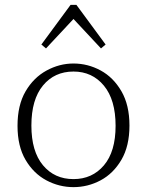

<svg xmlns="http://www.w3.org/2000/svg" viewBox="-20 -756 604 789"><path d="M282 13Q223 13 170.5 -15Q118 -43 85 -99Q52 -155 52 -239Q52 -324 85 -380.5Q118 -437 171 -466Q224 -495 282 -495Q341 -495 393.5 -466.5Q446 -438 479 -381Q512 -324 512 -240Q512 -156 479 -99.5Q446 -43 393.5 -15Q341 13 282 13ZM282 -20Q359 -20 407 -76.5Q455 -133 455 -239Q455 -346 407 -404Q359 -462 282 -462Q204 -462 156.5 -404.5Q109 -347 109 -240Q109 -134 156.5 -77Q204 -20 282 -20ZM395 -557 282 -678 169 -557 150 -573 270 -736H294L414 -573Z"/></svg>

Font: Source Serif 4 SmText Light
Style: Regular
Weight: 300
Designer: Frank Grießhammer
Foundry: Adobe
Version: Version 4.005;hotconv 1.1.0;makeotfexe 2.6.0